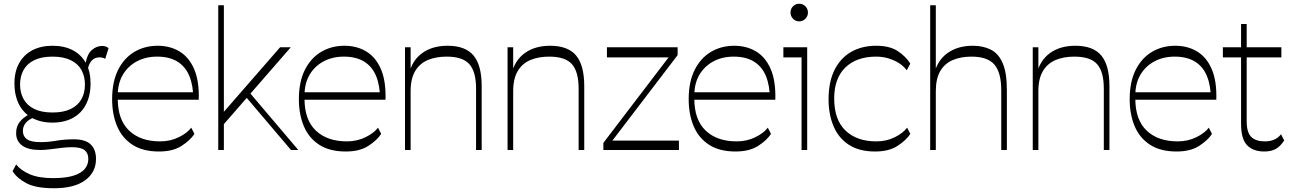

<svg xmlns="http://www.w3.org/2000/svg" viewBox="-20 -800 6879 1024"><path d="M268 204Q172 204 121.5 177.5Q71 151 47 113L66 77Q91 109 139 129.5Q187 150 263 150Q330 150 371.5 137Q413 124 432 101Q451 78 451 48Q451 17 431.5 1Q412 -15 363 -15Q340 -15 309.5 -11.5Q279 -8 249 -4Q219 0 195 0Q131 0 98.5 -23.5Q66 -47 66 -90Q66 -125 84.5 -149Q103 -173 135 -190L157 -172Q127 -159 114.5 -141Q102 -123 102 -102Q102 -73 123.5 -57.5Q145 -42 197 -42Q237 -42 280 -49.5Q323 -57 374 -57Q436 -57 464 -29.5Q492 -2 492 48Q492 119 434 161.5Q376 204 268 204ZM260 -146Q213 -146 175.5 -160Q138 -174 111.5 -201Q85 -228 71 -267Q57 -306 57 -355Q57 -418 82 -463Q107 -508 152.5 -532Q198 -556 260 -556Q323 -556 368.5 -532Q414 -508 438.5 -463Q463 -418 463 -355Q463 -306 449 -267Q435 -228 408.5 -201Q382 -174 344.5 -160Q307 -146 260 -146ZM260 -200Q319 -200 357.5 -219Q396 -238 414.5 -271.5Q433 -305 433 -349Q433 -393 414.5 -426.5Q396 -460 357.5 -479Q319 -498 260 -498Q201 -498 162.5 -479Q124 -460 105.5 -426.5Q87 -393 87 -349Q87 -306 105.5 -272Q124 -238 162.5 -219Q201 -200 260 -200ZM449 -436 435 -455Q444 -511 469.5 -533Q495 -555 524 -555Q546 -555 559 -543L541 -486Q530 -494 510 -494Q464 -494 449 -436Z M828 8Q742 8 686.5 -28Q631 -64 604.5 -127Q578 -190 578 -271Q578 -364 610 -427.5Q642 -491 697 -523.5Q752 -556 821 -556Q887 -556 937.5 -525.5Q988 -495 1015.5 -431.5Q1043 -368 1040 -268H600V-308H1028L1011 -270Q1011 -342 990.5 -393Q970 -444 927 -471Q884 -498 818 -498Q757 -498 709.5 -472.5Q662 -447 635 -401Q608 -355 608 -291V-274Q608 -161 668.5 -103.5Q729 -46 834 -46Q888 -46 933 -68Q978 -90 1000 -119L1017 -86Q995 -52 948.5 -22Q902 8 828 8Z M1174 -138 1162 -190 1474 -548H1531ZM1144 0V-772H1174V0ZM1532 0 1284 -292 1296 -324 1571 0Z M1824 8Q1738 8 1682.5 -28Q1627 -64 1600.5 -127Q1574 -190 1574 -271Q1574 -364 1606 -427.5Q1638 -491 1693 -523.5Q1748 -556 1817 -556Q1883 -556 1933.5 -525.5Q1984 -495 2011.5 -431.5Q2039 -368 2036 -268H1596V-308H2024L2007 -270Q2007 -342 1986.5 -393Q1966 -444 1923 -471Q1880 -498 1814 -498Q1753 -498 1705.5 -472.5Q1658 -447 1631 -401Q1604 -355 1604 -291V-274Q1604 -161 1664.5 -103.5Q1725 -46 1830 -46Q1884 -46 1929 -68Q1974 -90 1996 -119L2013 -86Q1991 -52 1944.5 -22Q1898 8 1824 8Z M2519 0V-327Q2519 -417 2483.5 -457.5Q2448 -498 2362 -498Q2305 -498 2262 -480Q2219 -462 2194.5 -421.5Q2170 -381 2170 -314V0H2140V-548H2170V-382L2161 -405Q2178 -478 2232 -517Q2286 -556 2367 -556Q2462 -556 2505.5 -504Q2549 -452 2549 -340V0Z M3066 0V-327Q3066 -417 3030.5 -457.5Q2995 -498 2909 -498Q2852 -498 2809 -480Q2766 -462 2741.5 -421.5Q2717 -381 2717 -314V0H2687V-548H2717V-382L2708 -405Q2725 -478 2779 -517Q2833 -556 2914 -556Q3009 -556 3052.5 -504Q3096 -452 3096 -340V0Z M3198 0V-38L3558 -510V-494H3217V-548H3594V-506L3236 -37V-50H3601V0Z M3903 8Q3817 8 3761.5 -28Q3706 -64 3679.5 -127Q3653 -190 3653 -271Q3653 -364 3685 -427.5Q3717 -491 3772 -523.5Q3827 -556 3896 -556Q3962 -556 4012.5 -525.5Q4063 -495 4090.5 -431.5Q4118 -368 4115 -268H3675V-308H4103L4086 -270Q4086 -342 4065.5 -393Q4045 -444 4002 -471Q3959 -498 3893 -498Q3832 -498 3784.5 -472.5Q3737 -447 3710 -401Q3683 -355 3683 -291V-274Q3683 -161 3743.5 -103.5Q3804 -46 3909 -46Q3963 -46 4008 -68Q4053 -90 4075 -119L4092 -86Q4070 -52 4023.5 -22Q3977 8 3903 8Z M4242 -686Q4223 -686 4209.5 -700Q4196 -714 4196 -733Q4196 -753 4209.5 -766.5Q4223 -780 4242 -780Q4262 -780 4275.5 -766.5Q4289 -753 4289 -733Q4289 -714 4275.5 -700Q4262 -686 4242 -686ZM4255 0V-494H4158V-548H4285V0Z M4647 8Q4562 8 4507 -28Q4452 -64 4425.5 -127Q4399 -190 4399 -270Q4399 -364 4431 -427.5Q4463 -491 4520 -523.5Q4577 -556 4653 -556Q4725 -556 4768 -527.5Q4811 -499 4835 -461L4816 -425Q4800 -447 4775 -463Q4750 -479 4719 -488.5Q4688 -498 4653 -498Q4548 -498 4488.5 -440Q4429 -382 4429 -275Q4429 -161 4489.5 -103.5Q4550 -46 4653 -46Q4708 -46 4752 -68Q4796 -90 4818 -119L4835 -86Q4813 -52 4767 -22Q4721 8 4647 8Z M5320 0V-318Q5320 -412 5284 -455Q5248 -498 5161 -498Q5105 -498 5062 -480Q5019 -462 4995 -421.5Q4971 -381 4971 -314V0H4941V-772H4971V-390L4962 -405Q4979 -478 5033.5 -517Q5088 -556 5168 -556Q5223 -556 5264 -535.5Q5305 -515 5327.5 -463.5Q5350 -412 5350 -319V0Z M5867 0V-327Q5867 -417 5831.5 -457.5Q5796 -498 5710 -498Q5653 -498 5610 -480Q5567 -462 5542.5 -421.5Q5518 -381 5518 -314V0H5488V-548H5518V-382L5509 -405Q5526 -478 5580 -517Q5634 -556 5715 -556Q5810 -556 5853.5 -504Q5897 -452 5897 -340V0Z M6255 8Q6169 8 6113.5 -28Q6058 -64 6031.5 -127Q6005 -190 6005 -271Q6005 -364 6037 -427.5Q6069 -491 6124 -523.5Q6179 -556 6248 -556Q6314 -556 6364.5 -525.5Q6415 -495 6442.5 -431.5Q6470 -368 6467 -268H6027V-308H6455L6438 -270Q6438 -342 6417.5 -393Q6397 -444 6354 -471Q6311 -498 6245 -498Q6184 -498 6136.5 -472.5Q6089 -447 6062 -401Q6035 -355 6035 -291V-274Q6035 -161 6095.5 -103.5Q6156 -46 6261 -46Q6315 -46 6360 -68Q6405 -90 6427 -119L6444 -86Q6422 -52 6375.5 -22Q6329 8 6255 8Z M6723 8Q6664 8 6631.5 -25Q6599 -58 6599 -140V-672H6629V-153Q6629 -94 6653 -70Q6677 -46 6726 -46Q6783 -46 6812 -84L6829 -51Q6810 -21 6785.5 -6.5Q6761 8 6723 8ZM6502 -494V-548H6814V-494Z"/></svg>

Font: Savate ExtraLight
Style: Regular
Weight: 200
Designer: Max Esnée
Foundry: Plomb Type
Version: Version 2.000